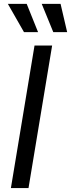

<svg xmlns="http://www.w3.org/2000/svg" viewBox="-20 -960 363 980"><path d="M246.1 -727.5 125.5 0H35.6L156.2 -727.5ZM252 -795.9 192.9 -940.4H289.1L322.8 -795.9ZM102.5 -795.9 20 -940.4H116.2L174.3 -795.9Z"/></svg>

Font: Inter 24pt
Style: Italic
Weight: 400
Italic angle: -9.3988°
Designer: Rasmus Andersson
Foundry: rsms
Version: Version 4.001;git-66647c0bb